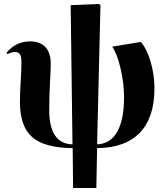

<svg xmlns="http://www.w3.org/2000/svg" viewBox="-20 -738 842 975"><path d="M351.1 216.8 349.1 14.2Q205.1 12.7 143.1 -42Q81.1 -96.7 81.1 -221.2Q81.1 -257.3 85 -321.8Q88.9 -386.2 88.9 -420.9Q88.9 -450.2 81.3 -462.2Q73.7 -474.1 55.2 -474.1Q39.6 -474.1 18.1 -462.9L13.2 -470.2Q60.5 -527.8 132.8 -527.8Q183.6 -527.8 210.7 -498.8Q237.8 -469.7 237.8 -414.1Q237.8 -389.6 233.9 -319.6Q230 -249.5 230 -179.2Q230 -7.8 348.1 -4.9L338.9 -711.9L481.9 -717.8L490.2 -711.9L473.1 -4.9Q541 -7.8 575.4 -69.1Q609.9 -130.4 609.9 -244.1Q609.9 -314.5 592.5 -389.2Q575.2 -463.9 549.8 -501L693.8 -524.9L700.2 -519Q729 -482.4 746.6 -418.9Q764.2 -355.5 764.2 -288.1Q764.2 -141.1 690.2 -64.2Q616.2 12.7 473.1 14.2L469.2 216.8Z"/></svg>

Font: Display Regular
Style: Bold
Weight: 700
Designer: Latin by Veronika Burian and Jose Scaglione. Greek by Irene Vlachou. Cyrillic by Vera Evstafieva.
Foundry: TypeTogether
Version: Version 3.002